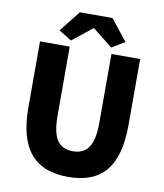

<svg xmlns="http://www.w3.org/2000/svg" viewBox="-102 -1037 966 1133"><g transform="rotate(10 381.5 -470.5)"><path d="M384 14Q309 14 252.5 -7.5Q196 -29 158 -73.5Q120 -118 101 -187Q82 -256 82 -350V-745H260V-331Q260 -261 274 -219Q288 -177 315.5 -158.5Q343 -140 384 -140Q425 -140 453 -158.5Q481 -177 495.5 -219Q510 -261 510 -331V-745H682V-350Q682 -256 663.5 -187Q645 -118 607.5 -73.5Q570 -29 514 -7.5Q458 14 384 14ZM261 -782 184 -829 284 -955H479L579 -829L502 -782L384 -876H379Z"/></g></svg>

Font: Noto Sans HK Thin Black
Style: Regular
Weight: 900
Version: Version 2.004-H2;hotconv 1.0.118;makeotfexe 2.5.65603